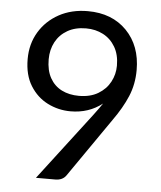

<svg xmlns="http://www.w3.org/2000/svg" viewBox="-52 -770 684 815"><g transform="rotate(5 290.0 -362.0)"><path d="M213.5 0H131.5L349.5 -285.5Q376.5 -321.5 388 -339Q330.5 -294 253 -294Q201 -294 155.2 -317Q109.5 -340 81 -385.8Q52.5 -431.5 52.5 -499.5Q52.5 -564 83 -614.8Q113.5 -665.5 167 -694.8Q220.5 -724 289.5 -724Q393 -724 455.5 -660Q517.5 -596 517.5 -493Q517.5 -432 495.5 -380Q473.5 -328 434 -273L259.5 -21Q244.5 0 213.5 0ZM282.5 -362.5Q331 -362.5 364.5 -382.5Q398 -402.5 415.2 -434.8Q432.5 -467 432.5 -504Q432.5 -551 413.2 -583.8Q394 -616.5 361.5 -633.5Q329 -650.5 288.5 -650.5Q242.5 -650.5 209.5 -631.5Q176.5 -612.5 159 -579.8Q141.5 -547 141.5 -506Q141.5 -458.5 159.5 -426.5Q177.5 -394.5 209.2 -378.5Q241 -362.5 282.5 -362.5Z"/></g></svg>

Font: Verano Sans
Style: Regular
Weight: 400
Designer: Lukasz Dziedzic with Adam Twardoch and Botio Nikoltchev
Foundry: tyPoland Lukasz Dziedzic
Version: Version 3.001;December 28, 2019;FontCreator 12.0.0.2547 64-b